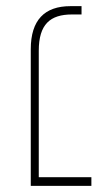

<svg xmlns="http://www.w3.org/2000/svg" viewBox="-20 -604 352 624"><path d="M80 0H277V-28H106V-439C106 -525 143 -557 214 -557H245V-584H209C125 -584 80 -539 80 -444Z"/></svg>

Font: Noto Sans Hebrew SemiCondensed Thin
Style: Regular
Weight: 100
Width: 4
Designer: Monotype Design Team
Foundry: Monotype Imaging Inc.
Version: Version 2.004